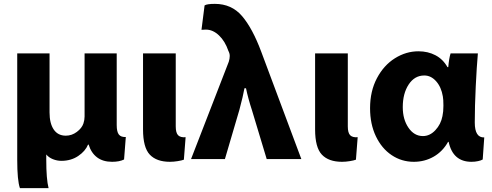

<svg xmlns="http://www.w3.org/2000/svg" viewBox="-20 -772 2544 992"><path d="M297 59Q275 59 253.5 50.5Q232 42 219 26V53Q219 154 231 200H83Q69 161 69 53V-496H236V-191Q236 -135 257.5 -103Q279 -71 320 -71Q351 -71 377 -90.5Q403 -110 411 -134Q417 -152 417 -170V-496H583V-126Q583 -91 594 -77Q605 -63 630 -64L621 52Q597 64 559 64Q512 64 481.5 41Q451 18 438 -25H435Q421 9 384 34Q347 59 297 59Z M939 -63 930 53Q920 57 898.5 60.5Q877 64 858 64Q789 64 754 27Q719 -10 719 -103V-496H888V-119Q888 -86 900 -73.5Q912 -61 939 -63Z M1251 -316H1243Q1236 -276 1217 -205L1142 50H967L1162 -453Q1167 -469 1167 -483Q1167 -496 1160 -509Q1143 -559 1111.5 -589Q1080 -619 1044 -619Q1027 -619 1021 -618L1037 -744Q1049 -752 1090 -752Q1177 -752 1231 -688.5Q1285 -625 1330 -504L1537 50H1358L1282 -202Q1262 -263 1251 -316Z M1828 -63 1819 53Q1809 57 1787.5 60.5Q1766 64 1747 64Q1678 64 1643 27Q1608 -10 1608 -103V-496H1777V-119Q1777 -86 1789 -73.5Q1801 -61 1828 -63Z M2433 -139Q2433 -60 2482 -62L2474 52Q2466 57 2450 60.5Q2434 64 2416 64Q2320 64 2298 -39H2295Q2267 11 2220.5 37.5Q2174 64 2118 64Q2055 64 2003.5 29.5Q1952 -5 1922 -68Q1892 -131 1892 -213Q1892 -301 1927.5 -368Q1963 -435 2020.5 -471Q2078 -507 2142 -507Q2191 -507 2230 -486.5Q2269 -466 2292 -425H2296Q2300 -471 2308 -496H2449Q2443 -429 2438 -325.5Q2433 -222 2433 -139ZM2165 -69Q2201 -69 2229.5 -99.5Q2258 -130 2266 -172Q2271 -195 2271 -226Q2271 -259 2268 -274Q2260 -322 2233.5 -352Q2207 -382 2172 -382Q2122 -382 2091.5 -335.5Q2061 -289 2061 -219V-218Q2061 -155 2090.5 -112Q2120 -69 2165 -69Z"/></svg>

Font: Gmarket Sans TTF Bold
Style: Regular
Weight: 700
Designer: Creative Director : Sungho Lee; Art Director : Kiwoong Choi; Project Manager : Sori Yang, Jongwook Yoon; Font Designer :
Foundry: Sandoll Inc.
Version: Version 1.000;hotconv 1.0.109;makeotfexe 2.5.65596